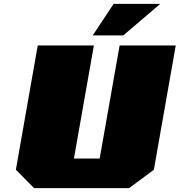

<svg xmlns="http://www.w3.org/2000/svg" viewBox="-20 -972 928 992"><path d="M459 -789 567 -952H808L617 -789ZM156 0 62 -95 175 -737H465L362 -153H495L598 -737H888L775 -95L647 0Z"/></svg>

Font: Tomorrow ExtraBold
Style: Italic
Weight: 800
Italic angle: -10°
Designer: Tony de Marco, Monica Rizzolli
Foundry: Just in Type
Version: Version 2.002